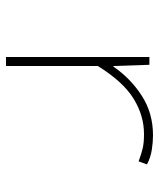

<svg xmlns="http://www.w3.org/2000/svg" viewBox="35 -565 530 640"><g transform="rotate(90 300.0 -245.0)"><path d="M170 0V-478H196L200 -358H202Q241 -415 299 -452.5Q357 -490 431 -490Q454 -490 479.5 -486Q505 -482 528 -470L518 -442Q491 -452 473 -456Q455 -460 427 -460Q365 -460 308.5 -425Q252 -390 200 -306V0Z"/></g></svg>

Font: Source Code Pro ExtraLight
Style: Regular
Weight: 200
Monospace: yes
Designer: Paul D. Hunt, Teo Tuominen
Foundry: Adobe Systems Incorporated
Version: Version 2.030;PS 1.000;hotconv 16.6.51;makeotf.lib2.5.65220